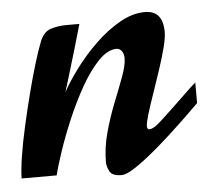

<svg xmlns="http://www.w3.org/2000/svg" viewBox="-56 -452 558 508"><g transform="rotate(-5 223.0 -198.0)"><path d="M248 14.2Q222.7 14.2 215.8 1Q209 -12.2 209 -22.9Q209 -62 220 -102.1Q231 -142.1 245.6 -178.7Q260.3 -215.3 271.2 -245.1Q282.2 -274.9 282.2 -293Q282.2 -305.7 276.4 -312.7Q270.5 -319.8 263.2 -319.8Q239.3 -319.8 214.8 -294.4Q190.4 -269 167.7 -229Q145 -189 126.2 -144.5Q107.4 -100.1 94.5 -61.3Q81.5 -22.5 76.2 0H-17.1Q-16.6 -22.5 -11 -58.6Q-5.4 -94.7 4.2 -137Q13.7 -179.2 24.4 -221.2Q35.2 -263.2 45.9 -298.6Q56.6 -334 64.9 -355Q74.7 -380.9 93.8 -387.5Q112.8 -394 138.2 -394H170.9Q170.9 -394 165.3 -374.5Q159.7 -355 151.1 -325.7Q142.6 -296.4 133.5 -266.8Q124.5 -237.3 118.2 -216.8Q132.8 -244.1 157.5 -277.3Q182.1 -310.5 213.4 -340.8Q244.6 -371.1 278.8 -390.6Q313 -410.2 346.2 -410.2Q394 -410.2 394 -353Q394 -337.9 387.2 -311.5Q380.4 -285.2 370.1 -254.2Q359.9 -223.1 349.4 -193.1Q338.9 -163.1 332 -140.4Q325.2 -117.7 325.2 -108.9Q325.2 -100.1 331.1 -100.1Q337.4 -100.1 348.1 -106.9Q354.5 -111.3 369.6 -125.2Q384.8 -139.2 403.1 -156.7Q421.4 -174.3 437.7 -189.9Q454.1 -205.6 462.9 -212.9V-158.2Q451.2 -146.5 429.7 -125.7Q408.2 -105 381.8 -80.8Q355.5 -56.6 329.3 -35.2Q303.2 -13.7 281.5 0.2Q259.8 14.2 248 14.2Z"/></g></svg>

Font: Norican
Style: Regular
Weight: 400
Designer: Vernon Adams
Foundry: Vernon Adams
Version: Version 1.100; ttfautohint (v1.8.4.7-5d5b);gftools[0.9.33]